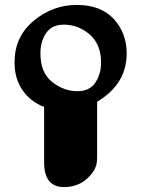

<svg xmlns="http://www.w3.org/2000/svg" viewBox="-20 -670 582 779"><path d="M39 -417Q39 -521 116.5 -585.5Q194 -650 291 -650Q389 -650 441.5 -593Q494 -536 494 -453Q494 -329 374 -257V-39Q374 -18 373 -14Q370 22 332.5 55.5Q295 89 240 89Q159 89 159 -11V-236Q103 -258 71 -304.5Q39 -351 39 -417ZM144 -454Q144 -375 191.5 -337.5Q239 -300 294 -300Q344 -300 367 -335Q390 -370 390 -416Q390 -490 344 -530Q298 -570 239 -570Q190 -570 167 -535.5Q144 -501 144 -454Z"/></svg>

Font: Coval
Style: Bold
Weight: 700
Foundry: Context Ltd
Version: Version 001.000